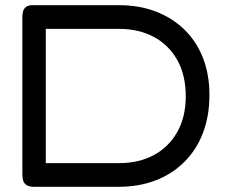

<svg xmlns="http://www.w3.org/2000/svg" viewBox="-20 -708 877 738"><path d="M110 10Q93 10 83 4Q73 -2 69.5 -12.5Q66 -23 66 -36V-644Q66 -657 69.5 -667Q73 -677 82.5 -683Q92 -689 111 -688H439Q515 -688 578 -664Q641 -640 687.5 -595.5Q734 -551 759.5 -487Q785 -423 785 -343Q785 -261 759.5 -195.5Q734 -130 687 -84Q640 -38 576.5 -14Q513 10 436 10ZM156 -81H439Q513 -81 570.5 -111.5Q628 -142 661 -200Q694 -258 694 -338Q694 -420 661 -478Q628 -536 570.5 -566.5Q513 -597 438 -597H156Z"/></svg>

Font: Fredoka SemiExpanded
Style: Regular
Weight: 400
Width: 6
Designer: Ben Nathan
Foundry: Milena B. Brandão, Ben Nathan
Version: Version 2.001